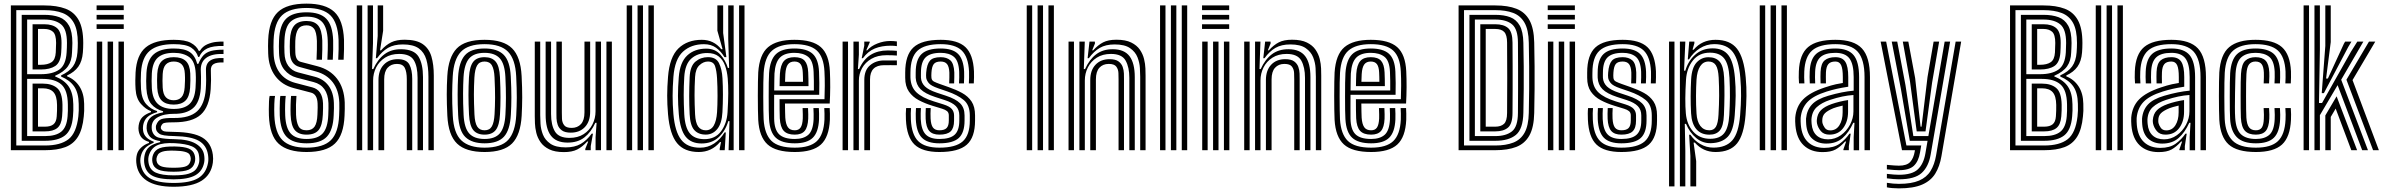

<svg xmlns="http://www.w3.org/2000/svg" viewBox="-20 -830 13166 1061"><path d="M40 0V-800H225Q294.2 -800 342.1 -781.9Q390 -763.8 415 -718.6Q440 -673.5 440 -592.5Q440 -565.5 438 -540.2Q434 -491.2 412.6 -461.4Q391.2 -431.5 351 -413.2V-408Q393.8 -391.2 418.9 -352.6Q444 -314 445 -257Q445.5 -229 445.2 -217.5Q445 -206 443 -187Q436.2 -115.5 411.1 -74.8Q386 -34 341 -17Q296 0 229 0ZM70 -26H229Q314.2 -26 358.4 -60.5Q402.5 -95 413 -187Q415 -205.5 415.2 -219.2Q415.5 -233 415 -255.8Q414 -317 389.9 -352Q365.8 -387 317.8 -406.8V-413.5Q362.2 -433.8 383.2 -463.1Q404.2 -492.5 408 -540.8Q410 -567 410 -592.5Q410 -663.5 388.5 -702.9Q367 -742.2 325.8 -758.1Q284.5 -774 225 -774H70ZM100 -52V-748H225Q273 -748 307.8 -735.1Q342.5 -722.2 361.2 -688.6Q380 -655 380 -592.5Q380 -580.2 379.2 -568.4Q378.5 -556.5 378 -540.2Q376.8 -494.2 355.5 -463.8Q334.2 -433.2 284.5 -411.2V-407.8Q336.8 -386.8 360.4 -350.8Q384 -314.8 385 -254.5Q385.5 -232.8 385.2 -219.6Q385 -206.5 383.2 -186.5Q377 -111.2 339.2 -81.6Q301.5 -52 229 -52ZM130 -420H206.2Q270.5 -420 307.1 -445.1Q343.8 -470.2 348.2 -540.2Q350 -568 350 -592.5Q350 -668.5 317.6 -695.2Q285.2 -722 225 -722H130ZM160 -446V-696H225Q270.8 -696 295.4 -674.5Q320 -653 320 -592.5Q320 -566.8 318.2 -540.2Q314.5 -484.5 285.1 -465.2Q255.8 -446 206.2 -446ZM190 -472H206.2Q243.5 -472 264.6 -486.1Q285.8 -500.2 288.2 -540.2Q290 -569 290 -592.5Q290 -639.2 272.5 -654.6Q255 -670 225 -670H190ZM130 -78H229Q288.8 -78 318.8 -102.6Q348.8 -127.2 353.5 -187.5Q354.8 -203 355.1 -217.8Q355.5 -232.5 355 -253.2Q353.8 -332.2 319.1 -363.1Q284.5 -394 216.2 -394H130ZM160 -104V-368H216.2Q266 -368 295 -344Q324 -320 325.2 -251Q326 -219 323.2 -187Q319.5 -141.2 296.6 -122.6Q273.8 -104 229 -104ZM190 -130H229Q259.5 -130 275.5 -143.1Q291.5 -156.2 293.5 -187.2Q294.8 -204.8 295.1 -218.6Q295.5 -232.5 295.2 -250.5Q294.5 -299.8 275.4 -320.9Q256.2 -342 216.2 -342H190Z M513.8 -774V-800H663.8V-774ZM513.8 -722V-748H663.8V-722ZM513.8 -670V-696H663.8V-670ZM634.8 0V-600H664.8V0ZM514.8 0V-600H544.8V0ZM574.8 0V-600H604.8V0Z M939.5 202Q842 202 790.5 167.9Q739 133.8 733.2 69Q731.2 46 736.2 25Q741.2 3.5 759.5 -14Q777.8 -31.5 803.2 -40V-46Q778.2 -53.2 764.5 -67.4Q750.8 -81.5 746.2 -107Q743.8 -121 746.2 -136.8Q750.5 -165.8 766.9 -182.5Q783.2 -199.2 814.2 -210V-216Q786.2 -225.5 759.4 -255.2Q732.5 -285 729.2 -337Q727.5 -364.8 727.8 -386.1Q728 -407.5 729.2 -430Q735 -526.5 785.4 -568.2Q835.8 -610 940.2 -610Q1003.5 -610 1034.5 -593.2Q1065.5 -576.5 1078.5 -549H1084.5Q1099.5 -574 1124.9 -585Q1150.2 -596 1175.5 -598.5Q1200.8 -601 1215.2 -600V-576Q1156.5 -577.2 1125.4 -562.4Q1094.2 -547.5 1081 -515.5H1075Q1065 -548.2 1036 -567.1Q1007 -586 940.2 -586Q851.5 -586 807.9 -549.5Q764.2 -513 759.2 -429Q756.5 -383 759.2 -338Q762.8 -282.2 788.5 -254.1Q814.2 -226 848.2 -216.2V-210.2Q811.8 -199.5 793.8 -182.4Q775.8 -165.2 771 -137.5Q768.5 -122.2 771 -106.2Q777.8 -65.8 829.2 -47.2V-41.2Q797.5 -28 782.2 -12Q767 4 760.5 24.8Q753.5 47 756 68.5Q763 127 806.5 154Q850 181 939.5 181Q1031.8 181 1075.6 154.1Q1119.5 127.2 1129.8 69Q1133.2 50 1129.5 25.2Q1121.5 -27 1079.1 -51.6Q1036.8 -76.2 945.2 -78Q907.5 -78.8 888.2 -81.9Q869 -85 860.4 -91Q851.8 -97 846 -106Q842.5 -111.8 841.6 -122Q840.8 -132.2 842.8 -138Q852.2 -164 871.2 -171.4Q890.2 -178.8 940.2 -178Q1027.5 -176.8 1069.4 -215.2Q1111.2 -253.8 1117.2 -338Q1119 -361.8 1119.2 -387.6Q1119.5 -413.5 1118.2 -439.8Q1114.5 -514.8 1215.2 -509V-485Q1177.5 -486.2 1160.8 -476.1Q1144 -466 1145.2 -440Q1146.5 -413.5 1146.2 -387.2Q1146 -361 1144.2 -337Q1137.2 -240 1090.1 -197Q1043 -154 940.2 -154Q911.8 -154 898 -152.4Q884.2 -150.8 878.9 -146Q873.5 -141.2 869.5 -131.5Q868.8 -129.8 868.6 -124.8Q868.5 -119.8 871 -116.2Q876 -109.8 881.2 -106.6Q886.5 -103.5 900.5 -102.5Q914.5 -101.5 945.5 -101Q1048 -99.5 1097.6 -70.2Q1147.2 -41 1156.2 25Q1159.2 47.2 1156.2 69Q1147 134.8 1094.6 168.4Q1042.2 202 939.5 202ZM939.5 161Q856.8 161 819.9 140Q783 119 777 70Q774.5 47.5 779.8 24.8Q786.2 -3.2 806.2 -19.2Q826.2 -35.2 865.2 -44.5V-50.5Q834.2 -54.8 816.8 -67.2Q799.2 -79.8 792 -106.8Q788.8 -119.8 791 -137.5Q795 -167.2 816.2 -184.1Q837.5 -201 881.2 -209.2V-215.2Q839.5 -226.8 816 -255Q792.5 -283.2 789 -341Q787.8 -362.5 787.8 -382Q787.8 -401.5 789.2 -426.5Q793.5 -499 830 -530.5Q866.5 -562 940.2 -562Q999.2 -562 1028.5 -542.4Q1057.8 -522.8 1070 -477.2H1076Q1088.5 -507.2 1104.5 -524.4Q1120.5 -541.5 1146.6 -548.5Q1172.8 -555.5 1215.2 -555.5V-531.5Q1150.8 -534.2 1118.4 -509.4Q1086 -484.5 1089.8 -435.2Q1090.8 -423.5 1090.8 -404.9Q1090.8 -386.2 1090.5 -368.5Q1090.2 -350.8 1089.5 -341.5Q1084 -264 1046.4 -232Q1008.8 -200 940.2 -201Q917 -201.5 891.2 -196.4Q865.5 -191.2 845.8 -178.6Q826 -166 820 -143.5Q818 -135.8 818.2 -125Q818.5 -114.2 820.2 -107.8Q829.5 -76.2 858.9 -69Q888.2 -61.8 945.8 -60.8Q1021.2 -59.8 1061.2 -36.4Q1101.2 -13 1107.8 25.2Q1112 49.5 1108 69.2Q1098.2 117 1058.5 139Q1018.8 161 939.5 161ZM940.2 -228Q997.8 -228 1026.9 -254.9Q1056 -281.8 1060.5 -343.5Q1061.8 -361 1062.2 -382.1Q1062.8 -403.2 1061.5 -425.2Q1058.2 -490.5 1026.1 -514.2Q994 -538 940.2 -538Q881.8 -538 852.2 -511.6Q822.8 -485.2 819 -424.5Q817.8 -404.2 817.9 -382.6Q818 -361 819 -342.5Q822.5 -283.8 852.1 -255.9Q881.8 -228 940.2 -228ZM940.2 -252Q897.2 -252 874.6 -273.4Q852 -294.8 849 -344.2Q847.8 -366.2 847.9 -384.9Q848 -403.5 849 -422.2Q852 -471.5 874.5 -492.8Q897 -514 940.2 -514Q984 -514 1006.5 -493.1Q1029 -472.2 1031.5 -424Q1033.2 -386 1030.5 -344.8Q1027 -295.2 1004.5 -273.6Q982 -252 940.2 -252ZM940.2 -276Q966.5 -276 982.1 -292.1Q997.8 -308.2 1000.5 -347.5Q1001.8 -366.8 1002.2 -383.4Q1002.8 -400 1001.5 -422.5Q999.8 -458.8 984.1 -474.4Q968.5 -490 940.2 -490Q912.2 -490 896.8 -474Q881.2 -458 879 -421Q878 -401.5 877.9 -384.1Q877.8 -366.8 879 -346Q881.2 -308.5 896.8 -292.2Q912.2 -276 940.2 -276ZM939.5 139Q995 139 1023.6 129.6Q1052.2 120.2 1063.9 104.2Q1075.5 88.2 1080 69Q1083.8 52.2 1078.8 24.5Q1072.8 -7.5 1040 -21.5Q1007.2 -35.5 945.5 -38.8Q882.2 -42.2 849.6 -27.4Q817 -12.5 803.8 25.2Q796.8 45.5 800.8 69.5Q807.2 108.5 840.6 123.8Q874 139 939.5 139ZM939.5 119Q878.2 119 853.1 106.6Q828 94.2 822.8 69Q818 46 826 25Q836 -1 862.4 -11.2Q888.8 -21.5 946.5 -20.5Q998 -19.5 1022.9 -9.1Q1047.8 1.2 1055 24.8Q1062 46.5 1056 68.5Q1048.5 95.8 1022.9 107.4Q997.2 119 939.5 119ZM939.5 97Q980.5 97 1001.1 91.2Q1021.8 85.5 1029.2 69Q1039.8 47 1028.2 25Q1017.2 4 945.5 2.5Q898.8 1.2 878.9 7.6Q859 14 852.8 24.2Q838.8 47.5 848.2 69Q855 84 875 90.5Q895 97 939.5 97Z M1674 -86Q1630.2 -86 1609.2 -111Q1588.2 -136 1586 -195.5Q1585 -221.8 1585.8 -251.5Q1586.5 -281.2 1588.5 -300H1618.2Q1616.2 -276.8 1615.6 -251.1Q1615 -225.5 1616 -196.2Q1617.8 -155 1629.6 -132.5Q1641.5 -110 1674 -110Q1704.2 -110 1718.4 -130.4Q1732.5 -150.8 1734.2 -197.5Q1735.2 -221 1735.4 -235Q1735.5 -249 1735 -258.2Q1733 -309.2 1698.8 -318.2L1604 -343Q1537.8 -360.2 1501 -410Q1464.2 -459.8 1462 -535Q1461.2 -559.2 1461.2 -575.5Q1461.2 -591.8 1462 -610Q1466.5 -717 1515.8 -763.5Q1565 -810 1674 -810Q1778 -810 1827.2 -764.6Q1876.5 -719.2 1881 -610Q1881.8 -591 1881.1 -557Q1880.5 -523 1879 -500H1849Q1850.8 -526.8 1851.2 -558.4Q1851.8 -590 1851 -609Q1847.2 -704.2 1805.9 -745.1Q1764.5 -786 1674 -786Q1581.2 -786 1538.6 -745.4Q1496 -704.8 1492 -609.2Q1491 -586 1491.2 -570.5Q1491.5 -555 1492 -536Q1494 -471.2 1524.9 -429Q1555.8 -386.8 1611.5 -372L1706 -347.2Q1762 -332.5 1765 -259.2Q1765.5 -244.5 1765.2 -231.8Q1765 -219 1764 -196Q1761.5 -137.2 1740.9 -111.6Q1720.2 -86 1674 -86ZM1674 -38Q1599.5 -38 1564.5 -73.4Q1529.5 -108.8 1526 -193.2Q1525.5 -209.8 1525.6 -231.2Q1525.8 -252.8 1526.6 -271.9Q1527.5 -291 1529.2 -300H1559Q1556.8 -284 1555.8 -254.5Q1554.8 -225 1556 -193Q1558.8 -123 1586.4 -92.5Q1614 -62 1674 -62Q1735 -62 1763.1 -92.6Q1791.2 -123.2 1794 -193Q1795 -216 1795.2 -231.1Q1795.5 -246.2 1795 -260.2Q1791.2 -356.2 1713 -376.5L1619 -401Q1578.2 -411.8 1551.1 -444.9Q1524 -478 1522 -537Q1521.2 -560.2 1521.2 -574.4Q1521.2 -588.5 1522 -608.2Q1525.5 -691.8 1561.4 -726.9Q1597.2 -762 1674 -762Q1749.5 -762 1783.6 -726Q1817.8 -690 1821 -607.8Q1821.8 -588.8 1821.1 -556.6Q1820.5 -524.5 1819 -500H1789.2Q1790.5 -522.2 1791.2 -553.9Q1792 -585.5 1791 -608Q1788.2 -677.5 1760.9 -707.8Q1733.5 -738 1674 -738Q1616.2 -738 1585.6 -710Q1555 -682 1552 -608Q1551 -585.2 1551.2 -571.5Q1551.5 -557.8 1552 -537.8Q1553.2 -493.8 1573 -466.4Q1592.8 -439 1626.5 -430.2L1720 -405.8Q1768.2 -393.2 1795.5 -356.4Q1822.8 -319.5 1825 -261.5Q1825.5 -246 1825.4 -232Q1825.2 -218 1824 -193.5Q1820.8 -112 1786.6 -75Q1752.5 -38 1674 -38ZM1674 10Q1570.5 10 1520.4 -35.2Q1470.2 -80.5 1466 -191Q1465.5 -203.8 1465.5 -226Q1465.5 -248.2 1466.5 -269.5Q1467.5 -290.8 1470 -300H1499.8Q1497 -287 1495.9 -255.2Q1494.8 -223.5 1496 -192Q1499.8 -96 1541.5 -55Q1583.2 -14 1674 -14Q1766.8 -14 1808.5 -55.4Q1850.2 -96.8 1854 -192.2Q1854.8 -211 1855.2 -227.8Q1855.8 -244.5 1855 -262.8Q1852.2 -331.8 1818.9 -375.2Q1785.5 -418.8 1727 -434.8L1634.2 -460.2Q1584 -474.2 1582 -538.8Q1581.2 -559.5 1581.2 -573.4Q1581.2 -587.2 1582 -607Q1584.2 -663 1605.6 -688.5Q1627 -714 1674 -714Q1717.5 -714 1738 -689.2Q1758.5 -664.5 1761 -606.2Q1761.8 -587.2 1761.1 -556.5Q1760.5 -525.8 1759.2 -500H1729.2Q1730.5 -524.8 1731.1 -556.9Q1731.8 -589 1731.2 -603.8Q1729.2 -654.5 1714.6 -672.2Q1700 -690 1674 -690Q1642 -690 1627.9 -669.4Q1613.8 -648.8 1611.8 -603.8Q1611 -586.2 1611.4 -569.6Q1611.8 -553 1612 -539.8Q1613.5 -495.5 1641.8 -488.2L1734 -464Q1803.5 -445.8 1842.6 -394.9Q1881.8 -344 1885 -264Q1885.8 -246.8 1885.2 -227.5Q1884.8 -208.2 1884 -191Q1879.5 -83.5 1830.9 -36.8Q1782.2 10 1674 10Z M2347.5 0V-405.8Q2347.5 -461 2335.9 -501.1Q2324.2 -541.2 2293.8 -562.9Q2263.2 -584.5 2206.5 -584.5Q2157 -584.5 2124.1 -565.4Q2091.2 -546.2 2063.8 -508.5H2057L2067.2 -631V-800H2097.2V-660L2080.2 -552H2085.8Q2112.5 -581.8 2141.8 -596.1Q2171 -610.5 2216.2 -610.5Q2281 -610.5 2315.9 -586.4Q2350.8 -562.2 2364 -517.8Q2377.2 -473.2 2377.2 -411.8V0ZM1951.5 0V-800H1981.5V0ZM2011.5 0V-800H2041.2V-591.5L2036 -448.5H2042.8Q2067.2 -502.2 2104.8 -530.4Q2142.2 -558.5 2197.2 -558Q2268.5 -557.2 2293 -516.8Q2317.5 -476.2 2317.5 -403.8V0H2287.5V-399.8Q2287.5 -463.5 2266.5 -497.8Q2245.5 -532 2186 -532Q2140 -532 2107.8 -511.4Q2075.5 -490.8 2058.6 -457.4Q2041.8 -424 2041.8 -385.2V0ZM2071.5 0V-388Q2071.5 -441.5 2100.5 -472.2Q2129.5 -503 2178.2 -503Q2226.2 -503 2242.1 -473.6Q2258 -444.2 2258 -393.8V0H2228V-392Q2228 -433 2216.8 -454.9Q2205.5 -476.8 2173.8 -476.8Q2141.2 -476.8 2122.1 -455.6Q2103 -434.5 2103 -391.2V0Z M2657.8 10Q2554 10 2505.8 -36.5Q2457.5 -83 2452 -190.8Q2448.8 -257 2448.8 -307.5Q2448.8 -358 2451.8 -410Q2457.8 -514 2503.9 -562Q2550 -610 2657.8 -610Q2762.2 -610 2809.6 -563.1Q2857 -516.2 2862.5 -410Q2866 -342 2865.8 -291.4Q2865.5 -240.8 2862.8 -191Q2856.8 -84.5 2809.8 -37.2Q2762.8 10 2657.8 10ZM2657.8 -14Q2749.5 -14 2788.5 -57.1Q2827.5 -100.2 2832.8 -192.8Q2835.5 -242 2835.8 -290.4Q2836 -338.8 2832.5 -408.8Q2827.8 -502.5 2787.4 -544.2Q2747 -586 2657.8 -586Q2566.8 -586 2526.9 -543.8Q2487 -501.5 2481.8 -408.2Q2479.2 -362.5 2478.8 -312.9Q2478.2 -263.2 2482 -191.2Q2487 -93.5 2529.8 -53.8Q2572.5 -14 2657.8 -14ZM2657.8 -38Q2587.8 -38 2551.9 -72.5Q2516 -107 2511.8 -194.2Q2508.8 -254.2 2508.9 -307.6Q2509 -361 2511.5 -405.2Q2516.2 -487 2549 -524.5Q2581.8 -562 2657.8 -562Q2729 -562 2763.6 -527Q2798.2 -492 2802.5 -408.2Q2806 -341.2 2805.9 -291.4Q2805.8 -241.5 2803 -195.8Q2798.2 -111 2764.8 -74.5Q2731.2 -38 2657.8 -38ZM2657.8 -62Q2715.5 -62 2742.2 -93.2Q2769 -124.5 2773 -196.8Q2775.5 -238 2775.8 -289.4Q2776 -340.8 2772.8 -405Q2769.2 -477.2 2741.9 -507.6Q2714.5 -538 2657.8 -538Q2599.5 -538 2572.6 -507Q2545.8 -476 2541.5 -404.2Q2539.2 -364.5 2538.9 -312.9Q2538.5 -261.2 2541.8 -195.5Q2545.5 -122.5 2573.2 -92.2Q2601 -62 2657.8 -62ZM2657.8 -86Q2615.5 -86 2595.1 -111.5Q2574.8 -137 2571.8 -197Q2568.8 -256 2568.8 -304.4Q2568.8 -352.8 2571.5 -403Q2575 -462.5 2594.9 -488.2Q2614.8 -514 2657.8 -514Q2698.5 -514 2719.1 -489.4Q2739.8 -464.8 2742.8 -404Q2745.8 -343.8 2745.8 -293.6Q2745.8 -243.5 2743 -198Q2739.8 -138 2719.9 -112Q2700 -86 2657.8 -86ZM2657.8 -110Q2686 -110 2698.2 -131.9Q2710.5 -153.8 2713 -199.5Q2715.5 -242 2715.8 -289.8Q2716 -337.5 2712.8 -402.5Q2710.8 -446.5 2698.5 -468.2Q2686.2 -490 2657.8 -490Q2629 -490 2616.6 -468.5Q2604.2 -447 2601.5 -401.5Q2598.8 -353.5 2598.8 -307.5Q2598.8 -261.5 2601.8 -198Q2604 -151.2 2617.1 -130.6Q2630.2 -110 2657.8 -110Z M3096.2 10.5Q3046 10.5 3014.9 -4.9Q2983.8 -20.2 2967 -44.5Q2950.2 -68.8 2943.6 -96.1Q2937 -123.5 2936.1 -148.1Q2935.2 -172.8 2935.2 -188.2V-600H2965.2V-194.2Q2965.2 -175.8 2966.9 -146Q2968.5 -116.2 2980.2 -86.2Q2992 -56.2 3021.4 -35.9Q3050.8 -15.5 3106.2 -15.5Q3155.5 -15.5 3188.8 -34.5Q3222 -53.5 3249.8 -91.5H3256.8L3244.5 -22.5V0H3214.5L3214.2 -7L3230.5 -48H3225Q3197.8 -18 3169.5 -3.8Q3141.2 10.5 3096.2 10.5ZM3331.2 0V-600H3361.2V0ZM3134.2 -97Q3101.8 -97 3085 -109.4Q3068.2 -121.8 3062 -139.9Q3055.8 -158 3055.2 -176.2Q3054.8 -194.5 3054.8 -206.2V-600H3084.8V-208Q3084.8 -193.5 3085.5 -173.5Q3086.2 -153.5 3097.4 -138.4Q3108.5 -123.2 3139 -123.2Q3171.2 -123.2 3190.5 -144.4Q3209.8 -165.5 3209.8 -208.8V-600H3241.2V-212Q3241.2 -158.5 3212.1 -127.8Q3183 -97 3134.2 -97ZM3115.2 -42Q3052.8 -42.5 3024 -80.8Q2995.2 -119 2995.2 -196.2V-600H3025.2V-200.2Q3025.2 -138.8 3046.6 -103.4Q3068 -68 3126.8 -68Q3173 -68 3205.1 -88.6Q3237.2 -109.2 3254.1 -142.8Q3271 -176.2 3271 -214.8V-600H3301.2V0H3271.2V-72L3276.8 -151.5H3269.8Q3246.2 -99.2 3209.1 -70.4Q3172 -41.5 3115.2 -42Z M3563.2 0V-800H3593.2V0ZM3443.2 0V-800H3473.2V0ZM3503.2 0V-800H3533.2V0Z M4094.2 0H4064.2V-800H4094.2ZM4034.2 0H4006.2L4011.2 -160.5L4004.5 -160.8Q3989 -107.2 3951.8 -72.2Q3914.5 -37.2 3856.8 -37.2Q3799 -37.2 3768.9 -74.8Q3738.8 -112.2 3731.2 -198.8Q3726.5 -253.5 3726.5 -300.5Q3726.5 -347.5 3731 -404.5Q3737.5 -486.5 3778 -523.9Q3818.5 -561.2 3882.8 -561.2Q3931.2 -561.2 3960.5 -528.8Q3989.8 -496.2 4002.2 -454.5H4009.2L4004.2 -615V-800H4034.2ZM3841.5 10Q3761.8 10 3721.5 -38.9Q3681.2 -87.8 3671.5 -199Q3666.8 -254.2 3666.9 -301.5Q3667 -348.8 3671.5 -405.2Q3680.2 -515.2 3729.1 -562.6Q3778 -610 3858.2 -610Q3924 -610 3965.8 -558H3973L3944.2 -660.5V-800H3976.2V-647.5L3994 -514.2L3983.2 -514.5Q3964.2 -546.5 3937 -566.1Q3909.8 -585.8 3870.2 -585.8Q3799.5 -585.8 3754.1 -544.5Q3708.8 -503.2 3701.2 -404.8Q3697 -348.8 3696.9 -300.6Q3696.8 -252.5 3701.2 -200.2Q3709.5 -103 3743.8 -58.4Q3778 -13.8 3848.2 -13.8Q3891.5 -13.8 3926.4 -37.1Q3961.2 -60.5 3984 -98.2H3990.8L3984.8 0H3957.2V-9.2L3964.5 -44.8H3958.5Q3912.2 10 3841.5 10ZM3872.5 -61Q3932.2 -61 3964.4 -104.2Q3996.5 -147.5 4000.5 -210Q4004.2 -269.2 4004.4 -315.4Q4004.5 -361.5 4001.5 -396.2Q3998.2 -435.8 3986.6 -467.6Q3975 -499.5 3951.4 -518.2Q3927.8 -537 3888 -537Q3835.2 -537 3800.4 -506.5Q3765.5 -476 3761.2 -404Q3758.2 -352.8 3758.2 -304.6Q3758.2 -256.5 3761.2 -199.5Q3765.2 -125.2 3792 -93.1Q3818.8 -61 3872.5 -61ZM3880.2 -86.2Q3838.8 -86.2 3816.4 -111.6Q3794 -137 3791 -199Q3788.5 -250 3788.5 -298.1Q3788.5 -346.2 3791 -403.8Q3793.8 -464.8 3823.1 -489.5Q3852.5 -514.2 3892.2 -514.2Q3937 -514.2 3953.4 -480.8Q3969.8 -447.2 3972.5 -397Q3977.5 -309.5 3972.2 -210Q3969 -148 3943.8 -117.1Q3918.5 -86.2 3880.2 -86.2ZM3880.2 -110Q3909 -110 3924.1 -135.9Q3939.2 -161.8 3942.5 -210Q3945 -248.2 3945.1 -299.6Q3945.2 -351 3942.5 -397Q3940 -439 3931.4 -464.5Q3922.8 -490 3892.2 -490Q3867.2 -490 3845.4 -469.9Q3823.5 -449.8 3821 -405Q3818 -351.5 3818.1 -303.4Q3818.2 -255.2 3821 -198.5Q3823.5 -151.2 3838.2 -130.6Q3853 -110 3880.2 -110Z M4372 10Q4267.5 10 4221.5 -31.9Q4175.5 -73.8 4170 -167.5Q4169 -187 4168.4 -223.2Q4167.8 -259.5 4167.8 -300.6Q4167.8 -341.8 4168.4 -377Q4169 -412.2 4170 -429.8Q4176.5 -528.8 4224.5 -569.4Q4272.5 -610 4370 -610Q4470.5 -610 4516 -569.6Q4561.5 -529.2 4566 -436Q4568 -394.5 4567.8 -347.5Q4567.5 -300.5 4565 -258H4317.8Q4318 -235.2 4318.5 -211.1Q4319 -187 4319.5 -179.8Q4322 -143.8 4333.9 -126.9Q4345.8 -110 4372 -110Q4393.8 -110 4404.1 -125.1Q4414.5 -140.2 4416.2 -175Q4417 -191.5 4415.2 -233H4445.2Q4447.2 -192.8 4446.2 -173.8Q4444 -126.8 4426.6 -106.4Q4409.2 -86 4372 -86Q4330.2 -86 4311 -107Q4291.8 -128 4289.2 -176.2Q4288.5 -193 4288.1 -221.4Q4287.8 -249.8 4287.8 -282H4536.2Q4537.5 -315.2 4537.8 -356Q4538 -396.8 4536 -434.5Q4532 -515.8 4493.6 -550.9Q4455.2 -586 4370 -586Q4286.8 -586 4246.2 -550.2Q4205.8 -514.5 4200 -428Q4198.8 -409.2 4198.2 -373Q4197.8 -336.8 4197.8 -295.8Q4197.8 -254.8 4198.4 -220.4Q4199 -186 4199.8 -170.8Q4204.8 -88.8 4243.2 -51.4Q4281.8 -14 4372 -14Q4456 -14 4494 -50.1Q4532 -86.2 4536 -169Q4536.8 -185.2 4536.2 -202.1Q4535.8 -219 4535 -233H4565Q4565.8 -219.8 4566.2 -202Q4566.8 -184.2 4566 -168Q4561.5 -72.5 4516.4 -31.2Q4471.2 10 4372 10ZM4372 -38Q4300.5 -38 4267.2 -68.8Q4234 -99.5 4229.8 -171.8Q4228.8 -187.2 4228.2 -221.2Q4227.8 -255.2 4227.8 -295.6Q4227.8 -336 4228.2 -371.8Q4228.8 -407.5 4230 -426.2Q4235 -498.5 4267.2 -530.2Q4299.5 -562 4370 -562Q4438.2 -562 4470.5 -532.8Q4502.8 -503.5 4506 -433.8Q4507.2 -404.2 4507.6 -371.4Q4508 -338.5 4507 -306H4258Q4257.8 -264.5 4257.8 -233.4Q4257.8 -202.2 4258 -174Q4259 -114 4285.4 -88Q4311.8 -62 4372 -62Q4420.5 -62 4446.8 -85.2Q4473 -108.5 4476 -170.5Q4476.5 -184.5 4476.2 -200Q4476 -215.5 4475 -233H4505Q4505.8 -217.8 4506.2 -202Q4506.8 -186.2 4506 -169.8Q4502.8 -99.5 4471.5 -68.8Q4440.2 -38 4372 -38ZM4258.2 -330H4477.5Q4478.2 -384.5 4476 -433.2Q4473.2 -494.5 4445.6 -516.2Q4418 -538 4370 -538Q4315.8 -538 4289.9 -511.8Q4264 -485.5 4259.8 -424Q4259.5 -417.8 4259 -391.2Q4258.5 -364.8 4258.2 -330ZM4288 -354Q4288.2 -374 4288.8 -393.9Q4289.2 -413.8 4289.8 -422.2Q4293.2 -471.5 4312 -492.8Q4330.8 -514 4370 -514Q4409.5 -514 4426.9 -494Q4444.2 -474 4446.2 -430Q4447 -415 4447.4 -393.5Q4447.8 -372 4447.8 -354ZM4318.2 -378H4417.5Q4417.5 -390.2 4417.1 -404.8Q4416.8 -419.2 4416.2 -429Q4414.8 -461 4404 -475.5Q4393.2 -490 4370 -490Q4345.8 -490 4334 -474Q4322.2 -458 4319.8 -420.8Q4319 -407 4318.2 -378Z M4741.8 -508.5 4756 -577.5V-600H4785.8L4786.2 -596L4767 -552H4772.5Q4793.2 -575.8 4828.4 -589.6Q4863.5 -603.5 4899.5 -603.5Q4917 -603.5 4936.2 -601V-575Q4922.8 -577.5 4901.8 -577.5Q4851.8 -577.5 4814 -561.9Q4776.2 -546.2 4748.5 -508.5ZM4696.2 0V-600H4726L4726.2 -528L4720.8 -448.5H4727.5Q4752.2 -503 4791.6 -527.1Q4831 -551.2 4885.2 -551.2Q4899.8 -551.2 4915 -550.5Q4930.2 -549.8 4936.2 -549V-523Q4928.8 -523.8 4911.9 -524.4Q4895 -525 4879.5 -525Q4829.8 -525 4795.5 -505.1Q4761.2 -485.2 4743.8 -453.4Q4726.2 -421.5 4726.2 -385.2V0ZM4636.2 0V-600H4666.2V0ZM4756.2 0V-388Q4756.2 -442.5 4787.9 -469.2Q4819.5 -496 4865.5 -496H4936.2V-469.8Q4920.2 -470 4901 -469.9Q4881.8 -469.8 4865.5 -469.8Q4787.8 -469.8 4787.8 -391.2V0Z M5171.2 -86Q5133 -86 5115.2 -106.4Q5097.5 -126.8 5095.2 -173.5Q5094.8 -185 5094.9 -201.5Q5095 -218 5096 -233H5123.2Q5121.2 -202 5122.5 -175.5Q5124.2 -140.2 5135.6 -125.1Q5147 -110 5171.2 -110Q5199.2 -110 5211.2 -122.6Q5223.2 -135.2 5223.2 -164V-192Q5223.2 -207.8 5213.4 -215.9Q5203.5 -224 5186.8 -229L5131.2 -246Q5090.8 -258.5 5056.9 -276.5Q5023 -294.5 5002.6 -324Q4982.2 -353.5 4982.2 -400V-429Q4982.2 -526 5027.8 -568Q5073.2 -610 5178.2 -610Q5272.5 -610 5315.1 -569.6Q5357.8 -529.2 5362.2 -436Q5363 -420 5362.5 -402.4Q5362 -384.8 5361.2 -369H5334Q5334.5 -382.8 5335.1 -401Q5335.8 -419.2 5335 -434.5Q5331 -515.8 5294.6 -550.9Q5258.2 -586 5178.2 -586Q5088.8 -586 5050 -549.6Q5011.2 -513.2 5011.2 -429Q5011.2 -422.8 5011.1 -414.5Q5011 -406.2 5011.2 -400Q5013.2 -348.8 5044.8 -319.2Q5076.2 -289.8 5139.5 -270L5193.8 -253Q5227 -242.5 5239.6 -227.8Q5252.2 -213 5252.2 -192V-164Q5252.2 -122.2 5233.4 -104.1Q5214.5 -86 5171.2 -86ZM5171.2 -38Q5104.8 -38 5074.5 -68.9Q5044.2 -99.8 5040.8 -170.8Q5040.2 -183.5 5040.4 -202Q5040.5 -220.5 5041.8 -233H5069Q5068 -220.8 5067.8 -203.2Q5067.5 -185.8 5068 -172.2Q5070.8 -113.2 5094.9 -87.6Q5119 -62 5171.2 -62Q5230.2 -62 5255.8 -85.8Q5281.2 -109.5 5281.2 -164V-192Q5281.2 -224 5262.1 -243.6Q5243 -263.2 5200.5 -277L5148 -294Q5091.5 -312.5 5067 -337.1Q5042.5 -361.8 5040.2 -400Q5040 -406.8 5040.1 -415Q5040.2 -423.2 5040.2 -429Q5040.2 -500.2 5072.4 -531.1Q5104.5 -562 5178.2 -562Q5244 -562 5274.2 -532.2Q5304.5 -502.5 5307.8 -433.8Q5308.2 -420.5 5308 -404.9Q5307.8 -389.2 5306.8 -369H5279.5Q5280.2 -387.8 5280.8 -402.4Q5281.2 -417 5280.5 -433.2Q5277.8 -493.5 5251.6 -515.8Q5225.5 -538 5178.2 -538Q5120 -538 5094.6 -512.6Q5069.2 -487.2 5069.2 -429Q5069.2 -422.8 5069.1 -414.4Q5069 -406 5069.2 -400Q5071.2 -372 5091.2 -352.5Q5111.2 -333 5156.2 -318L5207.5 -301Q5260.8 -283.5 5285.5 -259.2Q5310.2 -235 5310.2 -192V-164Q5310.2 -96.5 5278 -67.2Q5245.8 -38 5171.2 -38ZM5171.2 10Q5076.8 10 5033.8 -31.2Q4990.8 -72.5 4986.2 -168Q4985.5 -183.8 4985.6 -202.2Q4985.8 -220.8 4987.2 -233H5014.5Q5013.2 -221.5 5013 -204Q5012.8 -186.5 5013.5 -169.5Q5017.5 -86.2 5054.1 -50.1Q5090.8 -14 5171.2 -14Q5261.2 -14 5300.2 -48.8Q5339.2 -83.5 5339.2 -164V-192Q5339.2 -249.5 5305.5 -277.4Q5271.8 -305.2 5214.2 -325L5164.5 -342Q5124 -356 5112 -371.4Q5100 -386.8 5098.2 -400Q5097.2 -405.8 5097.5 -413.9Q5097.8 -422 5098.2 -429Q5101.8 -474.5 5118.5 -494.2Q5135.2 -514 5178.2 -514Q5211.8 -514 5231.5 -496.8Q5251.2 -479.5 5253.5 -430.2Q5254 -420 5253.5 -403.4Q5253 -386.8 5252.5 -369H5225.2Q5225.8 -385.8 5226.2 -401.9Q5226.8 -418 5226.2 -429Q5224.8 -461.5 5213.5 -475.8Q5202.2 -490 5178.2 -490Q5150.8 -490 5140 -475.9Q5129.2 -461.8 5127.2 -429Q5126 -412 5127.2 -400Q5128.5 -385.5 5141.5 -379Q5154.5 -372.5 5173 -366L5221.2 -349Q5263 -334.5 5296.2 -316.4Q5329.5 -298.2 5348.9 -269.1Q5368.2 -240 5368.2 -192V-164Q5368.2 -70.8 5322.5 -30.4Q5276.8 10 5171.2 10Z M5773.8 0V-800H5803.8V0ZM5653.8 0V-800H5683.8V0ZM5713.8 0V-800H5743.8V0Z M6280.8 0V-405.8Q6280.8 -424.2 6279.1 -453.9Q6277.5 -483.5 6265.8 -513.5Q6254 -543.5 6224.6 -564Q6195.2 -584.5 6139.8 -584.5Q6090.2 -584.5 6057.4 -565.4Q6024.5 -546.2 5997 -508.5H5990.2L6000.5 -600H6030.2L6030.8 -590L6015.5 -552H6021Q6047.8 -581.5 6076 -596Q6104.2 -610.5 6149.5 -610.5Q6200 -610.5 6231.1 -595.1Q6262.2 -579.8 6278.9 -555.5Q6295.5 -531.2 6302.1 -503.9Q6308.8 -476.5 6309.6 -451.9Q6310.5 -427.2 6310.5 -411.8V0ZM5884.8 0V-600H5914.8V0ZM5944.8 0V-600H5974.5L5969.2 -448.5H5976Q6000.5 -502.2 6038 -530.4Q6075.5 -558.5 6130.5 -558Q6193.2 -557.5 6222 -519.2Q6250.8 -481 6250.8 -403.8V0H6220.8V-399.8Q6220.8 -458.2 6200.2 -495.1Q6179.8 -532 6119.2 -532Q6073.2 -532 6040.9 -511.4Q6008.5 -490.8 5991.6 -457.4Q5974.8 -424 5974.8 -385.2V0ZM6004.8 0V-388Q6004.8 -441.5 6033.8 -472.2Q6062.8 -503 6111.5 -503Q6144 -503 6160.8 -490.8Q6177.5 -478.5 6183.9 -460.4Q6190.2 -442.2 6190.8 -424Q6191.2 -405.8 6191.2 -393.8V0H6161.2V-392Q6161.2 -406.5 6160.5 -426.5Q6159.8 -446.5 6148.8 -461.6Q6137.8 -476.8 6107 -476.8Q6074.5 -476.8 6055.2 -455.6Q6036 -434.5 6036 -391.2V0Z M6510.5 0V-800H6540.5V0ZM6390.5 0V-800H6420.5V0ZM6450.5 0V-800H6480.5V0Z M6622.5 -774V-800H6772.5V-774ZM6622.5 -722V-748H6772.5V-722ZM6622.5 -670V-696H6772.5V-670ZM6743.5 0V-600H6773.5V0ZM6623.5 0V-600H6653.5V0ZM6683.5 0V-600H6713.5V0Z M7251.5 0V-405.8Q7251.5 -424.2 7249.9 -453.9Q7248.2 -483.5 7236.5 -513.5Q7224.8 -543.5 7195.4 -564Q7166 -584.5 7110.5 -584.5Q7061 -584.5 7028.1 -565.4Q6995.2 -546.2 6967.8 -508.5H6961L6971.2 -600H7001L7001.5 -590L6986.2 -552H6991.8Q7018.5 -581.5 7046.8 -596Q7075 -610.5 7120.2 -610.5Q7170.8 -610.5 7201.9 -595.1Q7233 -579.8 7249.6 -555.5Q7266.2 -531.2 7272.9 -503.9Q7279.5 -476.5 7280.4 -451.9Q7281.2 -427.2 7281.2 -411.8V0ZM6855.5 0V-600H6885.5V0ZM6915.5 0V-600H6945.2L6940 -448.5H6946.8Q6971.2 -502.2 7008.8 -530.4Q7046.2 -558.5 7101.2 -558Q7164 -557.5 7192.8 -519.2Q7221.5 -481 7221.5 -403.8V0H7191.5V-399.8Q7191.5 -458.2 7171 -495.1Q7150.5 -532 7090 -532Q7044 -532 7011.6 -511.4Q6979.2 -490.8 6962.4 -457.4Q6945.5 -424 6945.5 -385.2V0ZM6975.5 0V-388Q6975.5 -441.5 7004.5 -472.2Q7033.5 -503 7082.2 -503Q7114.8 -503 7131.5 -490.8Q7148.2 -478.5 7154.6 -460.4Q7161 -442.2 7161.5 -424Q7162 -405.8 7162 -393.8V0H7132V-392Q7132 -406.5 7131.2 -426.5Q7130.5 -446.5 7119.5 -461.6Q7108.5 -476.8 7077.8 -476.8Q7045.2 -476.8 7026 -455.6Q7006.8 -434.5 7006.8 -391.2V0Z M7557 10Q7452.5 10 7406.5 -31.9Q7360.5 -73.8 7355 -167.5Q7354 -187 7353.4 -223.2Q7352.8 -259.5 7352.8 -300.6Q7352.8 -341.8 7353.4 -377Q7354 -412.2 7355 -429.8Q7361.5 -528.8 7409.5 -569.4Q7457.5 -610 7555 -610Q7655.5 -610 7701 -569.6Q7746.5 -529.2 7751 -436Q7753 -394.5 7752.8 -347.5Q7752.5 -300.5 7750 -258H7502.8Q7503 -235.2 7503.5 -211.1Q7504 -187 7504.5 -179.8Q7507 -143.8 7518.9 -126.9Q7530.8 -110 7557 -110Q7578.8 -110 7589.1 -125.1Q7599.5 -140.2 7601.2 -175Q7602 -191.5 7600.2 -233H7630.2Q7632.2 -192.8 7631.2 -173.8Q7629 -126.8 7611.6 -106.4Q7594.2 -86 7557 -86Q7515.2 -86 7496 -107Q7476.8 -128 7474.2 -176.2Q7473.5 -193 7473.1 -221.4Q7472.8 -249.8 7472.8 -282H7721.2Q7722.5 -315.2 7722.8 -356Q7723 -396.8 7721 -434.5Q7717 -515.8 7678.6 -550.9Q7640.2 -586 7555 -586Q7471.8 -586 7431.2 -550.2Q7390.8 -514.5 7385 -428Q7383.8 -409.2 7383.2 -373Q7382.8 -336.8 7382.8 -295.8Q7382.8 -254.8 7383.4 -220.4Q7384 -186 7384.8 -170.8Q7389.8 -88.8 7428.2 -51.4Q7466.8 -14 7557 -14Q7641 -14 7679 -50.1Q7717 -86.2 7721 -169Q7721.8 -185.2 7721.2 -202.1Q7720.8 -219 7720 -233H7750Q7750.8 -219.8 7751.2 -202Q7751.8 -184.2 7751 -168Q7746.5 -72.5 7701.4 -31.2Q7656.2 10 7557 10ZM7557 -38Q7485.5 -38 7452.2 -68.8Q7419 -99.5 7414.8 -171.8Q7413.8 -187.2 7413.2 -221.2Q7412.8 -255.2 7412.8 -295.6Q7412.8 -336 7413.2 -371.8Q7413.8 -407.5 7415 -426.2Q7420 -498.5 7452.2 -530.2Q7484.5 -562 7555 -562Q7623.2 -562 7655.5 -532.8Q7687.8 -503.5 7691 -433.8Q7692.2 -404.2 7692.6 -371.4Q7693 -338.5 7692 -306H7443Q7442.8 -264.5 7442.8 -233.4Q7442.8 -202.2 7443 -174Q7444 -114 7470.4 -88Q7496.8 -62 7557 -62Q7605.5 -62 7631.8 -85.2Q7658 -108.5 7661 -170.5Q7661.5 -184.5 7661.2 -200Q7661 -215.5 7660 -233H7690Q7690.8 -217.8 7691.2 -202Q7691.8 -186.2 7691 -169.8Q7687.8 -99.5 7656.5 -68.8Q7625.2 -38 7557 -38ZM7443.2 -330H7662.5Q7663.2 -384.5 7661 -433.2Q7658.2 -494.5 7630.6 -516.2Q7603 -538 7555 -538Q7500.8 -538 7474.9 -511.8Q7449 -485.5 7444.8 -424Q7444.5 -417.8 7444 -391.2Q7443.5 -364.8 7443.2 -330ZM7473 -354Q7473.2 -374 7473.8 -393.9Q7474.2 -413.8 7474.8 -422.2Q7478.2 -471.5 7497 -492.8Q7515.8 -514 7555 -514Q7594.5 -514 7611.9 -494Q7629.2 -474 7631.2 -430Q7632 -415 7632.4 -393.5Q7632.8 -372 7632.8 -354ZM7503.2 -378H7602.5Q7602.5 -390.2 7602.1 -404.8Q7601.8 -419.2 7601.2 -429Q7599.8 -461 7589 -475.5Q7578.2 -490 7555 -490Q7530.8 -490 7519 -474Q7507.2 -458 7504.8 -420.8Q7504 -407 7503.2 -378Z M8040.2 0V-800H8243.2Q8312.8 -800 8360 -781.5Q8407.2 -763 8431.9 -718.4Q8456.5 -673.8 8458.2 -595Q8459.8 -525.8 8460.2 -463.2Q8460.8 -400.8 8460.2 -338.1Q8459.8 -275.5 8458.2 -206Q8456.5 -126.2 8431.5 -81.4Q8406.5 -36.5 8359.2 -18.2Q8312 0 8243.2 0ZM8070.2 -26H8243.2Q8301.5 -26 8342.2 -41.8Q8383 -57.5 8404.9 -96.8Q8426.8 -136 8428.2 -206.5Q8429.8 -276.2 8430.2 -338.5Q8430.8 -400.8 8430.2 -463Q8429.8 -525.2 8428.2 -594.5Q8426.8 -665.5 8404.5 -704.5Q8382.2 -743.5 8341.4 -758.8Q8300.5 -774 8243.2 -774H8070.2ZM8100.2 -52V-748H8243.2Q8291.2 -748 8325.4 -735Q8359.5 -722 8378.2 -688.5Q8397 -655 8398.2 -593.8Q8399.8 -524 8400.2 -462Q8400.8 -400 8400.2 -338.2Q8399.8 -276.5 8398.2 -207.2Q8396.5 -117 8356.9 -84.5Q8317.2 -52 8243.2 -52ZM8130.2 -78H8243.2Q8302 -78 8334.9 -103.9Q8367.8 -129.8 8368.2 -206Q8368.8 -275.8 8368.9 -338.1Q8369 -400.5 8368.9 -463Q8368.8 -525.5 8368.2 -595Q8367.8 -668.5 8336.1 -695.2Q8304.5 -722 8243.2 -722H8130.2ZM8160.2 -104V-696H8243.2Q8289.5 -696 8313.8 -674.9Q8338 -653.8 8338.2 -595Q8338.8 -525.8 8338.9 -463.2Q8339 -400.8 8338.9 -338.1Q8338.8 -275.5 8338.2 -206Q8338 -146 8313.4 -125Q8288.8 -104 8243.2 -104ZM8190.2 -130H8243.2Q8274 -130 8291 -145.5Q8308 -161 8308.2 -206Q8309 -309.5 8309 -400.1Q8309 -490.8 8308.2 -595Q8308 -636.8 8292.4 -653.4Q8276.8 -670 8243.2 -670H8190.2Z M8532.8 -774V-800H8682.8V-774ZM8532.8 -722V-748H8682.8V-722ZM8532.8 -670V-696H8682.8V-670ZM8653.8 0V-600H8683.8V0ZM8533.8 0V-600H8563.8V0ZM8593.8 0V-600H8623.8V0Z M8939.8 -86Q8901.5 -86 8883.8 -106.4Q8866 -126.8 8863.8 -173.5Q8863.2 -185 8863.4 -201.5Q8863.5 -218 8864.5 -233H8891.8Q8889.8 -202 8891 -175.5Q8892.8 -140.2 8904.1 -125.1Q8915.5 -110 8939.8 -110Q8967.8 -110 8979.8 -122.6Q8991.8 -135.2 8991.8 -164V-192Q8991.8 -207.8 8981.9 -215.9Q8972 -224 8955.2 -229L8899.8 -246Q8859.2 -258.5 8825.4 -276.5Q8791.5 -294.5 8771.1 -324Q8750.8 -353.5 8750.8 -400V-429Q8750.8 -526 8796.2 -568Q8841.8 -610 8946.8 -610Q9041 -610 9083.6 -569.6Q9126.2 -529.2 9130.8 -436Q9131.5 -420 9131 -402.4Q9130.5 -384.8 9129.8 -369H9102.5Q9103 -382.8 9103.6 -401Q9104.2 -419.2 9103.5 -434.5Q9099.5 -515.8 9063.1 -550.9Q9026.8 -586 8946.8 -586Q8857.2 -586 8818.5 -549.6Q8779.8 -513.2 8779.8 -429Q8779.8 -422.8 8779.6 -414.5Q8779.5 -406.2 8779.8 -400Q8781.8 -348.8 8813.2 -319.2Q8844.8 -289.8 8908 -270L8962.2 -253Q8995.5 -242.5 9008.1 -227.8Q9020.8 -213 9020.8 -192V-164Q9020.8 -122.2 9001.9 -104.1Q8983 -86 8939.8 -86ZM8939.8 -38Q8873.2 -38 8843 -68.9Q8812.8 -99.8 8809.2 -170.8Q8808.8 -183.5 8808.9 -202Q8809 -220.5 8810.2 -233H8837.5Q8836.5 -220.8 8836.2 -203.2Q8836 -185.8 8836.5 -172.2Q8839.2 -113.2 8863.4 -87.6Q8887.5 -62 8939.8 -62Q8998.8 -62 9024.2 -85.8Q9049.8 -109.5 9049.8 -164V-192Q9049.8 -224 9030.6 -243.6Q9011.5 -263.2 8969 -277L8916.5 -294Q8860 -312.5 8835.5 -337.1Q8811 -361.8 8808.8 -400Q8808.5 -406.8 8808.6 -415Q8808.8 -423.2 8808.8 -429Q8808.8 -500.2 8840.9 -531.1Q8873 -562 8946.8 -562Q9012.5 -562 9042.8 -532.2Q9073 -502.5 9076.2 -433.8Q9076.8 -420.5 9076.5 -404.9Q9076.2 -389.2 9075.2 -369H9048Q9048.8 -387.8 9049.2 -402.4Q9049.8 -417 9049 -433.2Q9046.2 -493.5 9020.1 -515.8Q8994 -538 8946.8 -538Q8888.5 -538 8863.1 -512.6Q8837.8 -487.2 8837.8 -429Q8837.8 -422.8 8837.6 -414.4Q8837.5 -406 8837.8 -400Q8839.8 -372 8859.8 -352.5Q8879.8 -333 8924.8 -318L8976 -301Q9029.2 -283.5 9054 -259.2Q9078.8 -235 9078.8 -192V-164Q9078.8 -96.5 9046.5 -67.2Q9014.2 -38 8939.8 -38ZM8939.8 10Q8845.2 10 8802.2 -31.2Q8759.2 -72.5 8754.8 -168Q8754 -183.8 8754.1 -202.2Q8754.2 -220.8 8755.8 -233H8783Q8781.8 -221.5 8781.5 -204Q8781.2 -186.5 8782 -169.5Q8786 -86.2 8822.6 -50.1Q8859.2 -14 8939.8 -14Q9029.8 -14 9068.8 -48.8Q9107.8 -83.5 9107.8 -164V-192Q9107.8 -249.5 9074 -277.4Q9040.2 -305.2 8982.8 -325L8933 -342Q8892.5 -356 8880.5 -371.4Q8868.5 -386.8 8866.8 -400Q8865.8 -405.8 8866 -413.9Q8866.2 -422 8866.8 -429Q8870.2 -474.5 8887 -494.2Q8903.8 -514 8946.8 -514Q8980.2 -514 9000 -496.8Q9019.8 -479.5 9022 -430.2Q9022.5 -420 9022 -403.4Q9021.5 -386.8 9021 -369H8993.8Q8994.2 -385.8 8994.8 -401.9Q8995.2 -418 8994.8 -429Q8993.2 -461.5 8982 -475.8Q8970.8 -490 8946.8 -490Q8919.2 -490 8908.5 -475.9Q8897.8 -461.8 8895.8 -429Q8894.5 -412 8895.8 -400Q8897 -385.5 8910 -379Q8923 -372.5 8941.5 -366L8989.8 -349Q9031.5 -334.5 9064.8 -316.4Q9098 -298.2 9117.4 -269.1Q9136.8 -240 9136.8 -192V-164Q9136.8 -70.8 9091 -30.4Q9045.2 10 8939.8 10Z M9321.2 200V31.5L9314.2 -85.5H9321.2Q9342.2 -53.8 9376 -34Q9409.8 -14.2 9448.2 -14.2Q9518.2 -14.2 9553.2 -54.9Q9588.2 -95.5 9596 -193.5Q9600.8 -252.8 9601.2 -299.9Q9601.8 -347 9597 -401.2Q9588.8 -498.8 9555.6 -542.5Q9522.5 -586.2 9453.2 -586.2Q9410 -586.2 9373.2 -562.9Q9336.5 -539.5 9313.5 -501.8H9306.8L9314.8 -600H9343.2V-590.8L9333 -555.2H9339Q9385.2 -610 9460 -610Q9540.5 -610 9578.9 -560.6Q9617.2 -511.2 9627 -400.8Q9631.8 -347.5 9631 -299.2Q9630.2 -251 9626 -195.2Q9617.5 -85.2 9579.1 -37.6Q9540.8 10 9460.2 10Q9391.5 10 9345.8 -42H9338.8L9353.2 60.5V200ZM9203.2 200V-600H9233.2V200ZM9263.2 200V-600H9293.2L9286.2 -439.5L9293 -439.2Q9308.2 -491.8 9347.2 -527.2Q9386.2 -562.8 9444.8 -562.8Q9502.2 -562.8 9531 -525.2Q9559.8 -487.8 9567.2 -401.2Q9572 -348.2 9571.4 -301.1Q9570.8 -254 9566.2 -193.8Q9559.8 -108.2 9527.8 -74.5Q9495.8 -40.8 9435.8 -38.8Q9389 -37.2 9353.1 -67.4Q9317.2 -97.5 9297 -145.5H9290.2L9293.2 3V200ZM9430.5 -63Q9483 -63 9507.6 -93.6Q9532.2 -124.2 9536.2 -195Q9539 -243 9539.6 -293.2Q9540.2 -343.5 9537.2 -400Q9533.2 -474.8 9508 -506.9Q9482.8 -539 9429 -539Q9369.2 -539 9335.1 -495.9Q9301 -452.8 9297 -390Q9289.8 -274 9296 -203.8Q9301.2 -142.2 9336.8 -102.6Q9372.2 -63 9430.5 -63ZM9426.2 -85.8Q9380.2 -85.8 9354.2 -116.1Q9328.2 -146.5 9325 -203.8Q9322.5 -251 9322.6 -297.4Q9322.8 -343.8 9325.2 -390.5Q9328.8 -455.8 9355.6 -484.8Q9382.5 -513.8 9421.2 -513.8Q9461.5 -513.8 9483 -489.1Q9504.5 -464.5 9507.5 -401Q9509.8 -353.8 9509.4 -303.6Q9509 -253.5 9506.5 -195Q9504 -133.5 9484.2 -109.6Q9464.5 -85.8 9426.2 -85.8ZM9426.2 -110Q9451 -110 9462.5 -129.9Q9474 -149.8 9476.5 -196Q9479.8 -254 9480 -301.5Q9480.2 -349 9477.5 -401Q9475 -448.8 9461.9 -469.4Q9448.8 -490 9421.2 -490Q9392.5 -490 9375.4 -464.1Q9358.2 -438.2 9355 -390Q9352.5 -349.8 9352.2 -299.9Q9352 -250 9355 -202.8Q9357.8 -158.2 9376.2 -134.1Q9394.8 -110 9426.2 -110Z M9824.5 0V-800H9854.5V0ZM9704.5 0V-800H9734.5V0ZM9764.5 0V-800H9794.5V0Z M10283.5 0V-404Q10283.5 -501.5 10246.2 -543.8Q10209 -586 10122.5 -586Q10033.5 -586 9993.8 -550.9Q9954 -515.8 9950.5 -434.8Q9950 -419.5 9949.9 -402.8Q9949.8 -386 9951.2 -369.2H9921.5Q9920 -387 9919.9 -401.4Q9919.8 -415.8 9920.5 -436Q9924.2 -530 9971.8 -570Q10019.2 -610 10122.5 -610Q10225 -610 10269.2 -562.2Q10313.5 -514.5 10313.5 -404V0ZM10223.5 0.2V-72L10228 -151.5H10221.2Q10197.2 -98.2 10162 -67.2Q10126.8 -36.2 10070.8 -36.5Q10025 -36.8 9995.4 -62.8Q9965.8 -88.8 9961.2 -142.2Q9961 -147.2 9960.4 -157.6Q9959.8 -168 9960.2 -174.5Q9964.5 -221.8 9992.6 -252.2Q10020.8 -282.8 10083.5 -301Q10160.8 -323.5 10223.5 -329V-404Q10223.5 -475.8 10200.2 -506.9Q10177 -538 10122.5 -538Q10065.2 -538 10039 -513.6Q10012.8 -489.2 10010.5 -433.5Q10010 -419 10009.8 -403Q10009.5 -387 10010.8 -369.2H9981Q9979.8 -388.5 9979.9 -404.4Q9980 -420.2 9980.5 -434Q9983.2 -502.5 10016.2 -532.2Q10049.2 -562 10122.5 -562Q10192.8 -562 10223.1 -525.4Q10253.5 -488.8 10253.5 -404V0.2ZM10051.8 10.5Q9987 10.5 9947.4 -26.8Q9907.8 -64 9901.5 -137Q9900.8 -146.2 9900.2 -159.4Q9899.8 -172.5 9900.5 -180.2Q9905.8 -241.8 9943.9 -280.6Q9982 -319.5 10064.2 -346.8Q10083.5 -353.2 10097.1 -357.2Q10110.8 -361.2 10125.8 -364.5Q10140.8 -367.8 10163.5 -371.5V-404.2Q10163.5 -450.2 10154.1 -470.1Q10144.8 -490 10122.5 -490Q10095.2 -490 10083.4 -475.6Q10071.5 -461.2 10070.2 -429.5Q10070 -424.2 10069.8 -406Q10069.5 -387.8 10070.2 -369.2H10040.5Q10039.5 -391.5 10039.9 -406.9Q10040.2 -422.2 10040.5 -432.8Q10042.5 -479 10063.2 -496.5Q10084 -514 10122.5 -514Q10161 -514 10177.2 -488.5Q10193.5 -463 10193.5 -404.2V-350.8Q10156.5 -345.2 10129.8 -339.1Q10103 -333 10074 -324Q10000.2 -300.8 9967.8 -266Q9935.2 -231.2 9930.5 -177.8Q9930 -170.5 9930.4 -159.2Q9930.8 -148 9931.5 -139.5Q9936.8 -77.2 9970.8 -45Q10004.8 -12.8 10061.5 -12.8Q10113.8 -12.8 10146 -35.9Q10178.2 -59 10200.2 -91.5H10207L10196.8 -22.5V0H10167L10166.5 -4L10181.8 -48H10176.2Q10149.8 -18.5 10123.5 -4Q10097.2 10.5 10051.8 10.5ZM10082 -60Q10120.8 -60 10152.5 -82.6Q10184.2 -105.2 10203.2 -140.8Q10222.2 -176.2 10222.2 -214.8V-305Q10163.8 -301.5 10093 -278Q10046.2 -262.5 10019.5 -238Q9992.8 -213.5 9990 -169.5Q9989.8 -162.8 9990.4 -155.9Q9991 -149 9991.2 -144.8Q9994.8 -104 10018.2 -82Q10041.8 -60 10082 -60ZM10089.8 -86Q10058.8 -86 10042.4 -105.1Q10026 -124.2 10021 -147.5Q10019.2 -157.2 10019.8 -166.5Q10022.5 -201 10042.6 -221.1Q10062.8 -241.2 10102 -255Q10121.8 -262 10145.8 -267.9Q10169.8 -273.8 10192.5 -277V-212Q10192.5 -158.5 10165.5 -122.2Q10138.5 -86 10089.8 -86ZM10094.2 -109.5Q10126.8 -109.5 10144.6 -137.9Q10162.5 -166.2 10162.5 -209.2V-246.5Q10125.8 -237.8 10111.5 -232Q10078.2 -218.2 10064.4 -204Q10050.5 -189.8 10050 -166.8Q10050 -162 10050 -158.1Q10050 -154.2 10051 -150Q10054 -137.8 10063.9 -123.6Q10073.8 -109.5 10094.2 -109.5Z M10473.5 211Q10455.8 211 10436.9 209.4Q10418 207.8 10407 205.2V180.2Q10423.2 183 10441.1 184.5Q10459 186 10473.5 186Q10543 186 10584.9 167.9Q10626.8 149.8 10648.5 114.5Q10670.2 79.2 10679 28L10787 -600H10817.5L10708.5 33Q10698.8 90 10674.1 129.8Q10649.5 169.5 10601.5 190.2Q10553.5 211 10473.5 211ZM10473.5 110.5Q10453 110.5 10407 105.8V81Q10433.2 83.2 10447.8 84.4Q10462.2 85.5 10473.5 85.5Q10517.2 85.5 10535.9 65Q10554.5 44.5 10560.8 7.5L10562 0H10490.5L10372.5 -600H10403L10515 -26H10596.8L10590.2 12.5Q10582 61.5 10556.2 86Q10530.5 110.5 10473.5 110.5ZM10473.5 160.8Q10460.5 160.8 10443 159.4Q10425.5 158 10407 155.5V130.8Q10450 135.8 10473.5 135.8Q10546.5 135.8 10578.1 105.8Q10609.8 75.8 10619.8 17.8L10631.8 -52H10533.5L10484.5 -338L10433.8 -600H10464.2L10509.8 -359L10553.2 -78H10636.2L10726.2 -600H10756.5L10649.2 22.8Q10637.8 90.5 10599.5 125.6Q10561.2 160.8 10473.5 160.8ZM10571.8 -104 10534.8 -379.2 10495 -600H10525.5L10563.2 -398.5L10593.2 -130H10598.5L10631.5 -404L10665.2 -600H10695.8L10656.8 -373.2L10620.5 -104Z M11087.5 0V-800H11272.5Q11341.8 -800 11389.6 -781.9Q11437.5 -763.8 11462.5 -718.6Q11487.5 -673.5 11487.5 -592.5Q11487.5 -565.5 11485.5 -540.2Q11481.5 -491.2 11460.1 -461.4Q11438.8 -431.5 11398.5 -413.2V-408Q11441.2 -391.2 11466.4 -352.6Q11491.5 -314 11492.5 -257Q11493 -229 11492.8 -217.5Q11492.5 -206 11490.5 -187Q11483.8 -115.5 11458.6 -74.8Q11433.5 -34 11388.5 -17Q11343.5 0 11276.5 0ZM11117.5 -26H11276.5Q11361.8 -26 11405.9 -60.5Q11450 -95 11460.5 -187Q11462.5 -205.5 11462.8 -219.2Q11463 -233 11462.5 -255.8Q11461.5 -317 11437.4 -352Q11413.2 -387 11365.2 -406.8V-413.5Q11409.8 -433.8 11430.8 -463.1Q11451.8 -492.5 11455.5 -540.8Q11457.5 -567 11457.5 -592.5Q11457.5 -663.5 11436 -702.9Q11414.5 -742.2 11373.2 -758.1Q11332 -774 11272.5 -774H11117.5ZM11147.5 -52V-748H11272.5Q11320.5 -748 11355.2 -735.1Q11390 -722.2 11408.8 -688.6Q11427.5 -655 11427.5 -592.5Q11427.5 -580.2 11426.8 -568.4Q11426 -556.5 11425.5 -540.2Q11424.2 -494.2 11403 -463.8Q11381.8 -433.2 11332 -411.2V-407.8Q11384.2 -386.8 11407.9 -350.8Q11431.5 -314.8 11432.5 -254.5Q11433 -232.8 11432.8 -219.6Q11432.5 -206.5 11430.8 -186.5Q11424.5 -111.2 11386.8 -81.6Q11349 -52 11276.5 -52ZM11177.5 -420H11253.8Q11318 -420 11354.6 -445.1Q11391.2 -470.2 11395.8 -540.2Q11397.5 -568 11397.5 -592.5Q11397.5 -668.5 11365.1 -695.2Q11332.8 -722 11272.5 -722H11177.5ZM11207.5 -446V-696H11272.5Q11318.2 -696 11342.9 -674.5Q11367.5 -653 11367.5 -592.5Q11367.5 -566.8 11365.8 -540.2Q11362 -484.5 11332.6 -465.2Q11303.2 -446 11253.8 -446ZM11237.5 -472H11253.8Q11291 -472 11312.1 -486.1Q11333.2 -500.2 11335.8 -540.2Q11337.5 -569 11337.5 -592.5Q11337.5 -639.2 11320 -654.6Q11302.5 -670 11272.5 -670H11237.5ZM11177.5 -78H11276.5Q11336.2 -78 11366.2 -102.6Q11396.2 -127.2 11401 -187.5Q11402.2 -203 11402.6 -217.8Q11403 -232.5 11402.5 -253.2Q11401.2 -332.2 11366.6 -363.1Q11332 -394 11263.8 -394H11177.5ZM11207.5 -104V-368H11263.8Q11313.5 -368 11342.5 -344Q11371.5 -320 11372.8 -251Q11373.5 -219 11370.8 -187Q11367 -141.2 11344.1 -122.6Q11321.2 -104 11276.5 -104ZM11237.5 -130H11276.5Q11307 -130 11323 -143.1Q11339 -156.2 11341 -187.2Q11342.2 -204.8 11342.6 -218.6Q11343 -232.5 11342.8 -250.5Q11342 -299.8 11322.9 -320.9Q11303.8 -342 11263.8 -342H11237.5Z M11681.2 0V-800H11711.2V0ZM11561.2 0V-800H11591.2V0ZM11621.2 0V-800H11651.2V0Z M12140.2 0V-404Q12140.2 -501.5 12103 -543.8Q12065.8 -586 11979.2 -586Q11890.2 -586 11850.5 -550.9Q11810.8 -515.8 11807.2 -434.8Q11806.8 -419.5 11806.6 -402.8Q11806.5 -386 11808 -369.2H11778.2Q11776.8 -387 11776.6 -401.4Q11776.5 -415.8 11777.2 -436Q11781 -530 11828.5 -570Q11876 -610 11979.2 -610Q12081.8 -610 12126 -562.2Q12170.2 -514.5 12170.2 -404V0ZM12080.2 0.2V-72L12084.8 -151.5H12078Q12054 -98.2 12018.8 -67.2Q11983.5 -36.2 11927.5 -36.5Q11881.8 -36.8 11852.1 -62.8Q11822.5 -88.8 11818 -142.2Q11817.8 -147.2 11817.1 -157.6Q11816.5 -168 11817 -174.5Q11821.2 -221.8 11849.4 -252.2Q11877.5 -282.8 11940.2 -301Q12017.5 -323.5 12080.2 -329V-404Q12080.2 -475.8 12057 -506.9Q12033.8 -538 11979.2 -538Q11922 -538 11895.8 -513.6Q11869.5 -489.2 11867.2 -433.5Q11866.8 -419 11866.5 -403Q11866.2 -387 11867.5 -369.2H11837.8Q11836.5 -388.5 11836.6 -404.4Q11836.8 -420.2 11837.2 -434Q11840 -502.5 11873 -532.2Q11906 -562 11979.2 -562Q12049.5 -562 12079.9 -525.4Q12110.2 -488.8 12110.2 -404V0.2ZM11908.5 10.5Q11843.8 10.5 11804.1 -26.8Q11764.5 -64 11758.2 -137Q11757.5 -146.2 11757 -159.4Q11756.5 -172.5 11757.2 -180.2Q11762.5 -241.8 11800.6 -280.6Q11838.8 -319.5 11921 -346.8Q11940.2 -353.2 11953.9 -357.2Q11967.5 -361.2 11982.5 -364.5Q11997.5 -367.8 12020.2 -371.5V-404.2Q12020.2 -450.2 12010.9 -470.1Q12001.5 -490 11979.2 -490Q11952 -490 11940.1 -475.6Q11928.2 -461.2 11927 -429.5Q11926.8 -424.2 11926.5 -406Q11926.2 -387.8 11927 -369.2H11897.2Q11896.2 -391.5 11896.6 -406.9Q11897 -422.2 11897.2 -432.8Q11899.2 -479 11920 -496.5Q11940.8 -514 11979.2 -514Q12017.8 -514 12034 -488.5Q12050.2 -463 12050.2 -404.2V-350.8Q12013.2 -345.2 11986.5 -339.1Q11959.8 -333 11930.8 -324Q11857 -300.8 11824.5 -266Q11792 -231.2 11787.2 -177.8Q11786.8 -170.5 11787.1 -159.2Q11787.5 -148 11788.2 -139.5Q11793.5 -77.2 11827.5 -45Q11861.5 -12.8 11918.2 -12.8Q11970.5 -12.8 12002.8 -35.9Q12035 -59 12057 -91.5H12063.8L12053.5 -22.5V0H12023.8L12023.2 -4L12038.5 -48H12033Q12006.5 -18.5 11980.2 -4Q11954 10.5 11908.5 10.5ZM11938.8 -60Q11977.5 -60 12009.2 -82.6Q12041 -105.2 12060 -140.8Q12079 -176.2 12079 -214.8V-305Q12020.5 -301.5 11949.8 -278Q11903 -262.5 11876.2 -238Q11849.5 -213.5 11846.8 -169.5Q11846.5 -162.8 11847.1 -155.9Q11847.8 -149 11848 -144.8Q11851.5 -104 11875 -82Q11898.5 -60 11938.8 -60ZM11946.5 -86Q11915.5 -86 11899.1 -105.1Q11882.8 -124.2 11877.8 -147.5Q11876 -157.2 11876.5 -166.5Q11879.2 -201 11899.4 -221.1Q11919.5 -241.2 11958.8 -255Q11978.5 -262 12002.5 -267.9Q12026.5 -273.8 12049.2 -277V-212Q12049.2 -158.5 12022.2 -122.2Q11995.2 -86 11946.5 -86ZM11951 -109.5Q11983.5 -109.5 12001.4 -137.9Q12019.2 -166.2 12019.2 -209.2V-246.5Q11982.5 -237.8 11968.2 -232Q11935 -218.2 11921.1 -204Q11907.2 -189.8 11906.8 -166.8Q11906.8 -162 11906.8 -158.1Q11906.8 -154.2 11907.8 -150Q11910.8 -137.8 11920.6 -123.6Q11930.5 -109.5 11951 -109.5Z M12446 10Q12341.5 10 12295.5 -31.9Q12249.5 -73.8 12244 -167.5Q12243 -187 12242.4 -223.2Q12241.8 -259.5 12241.8 -300.6Q12241.8 -341.8 12242.4 -377Q12243 -412.2 12244 -429.8Q12250.5 -528.8 12298.5 -569.4Q12346.5 -610 12444 -610Q12544.5 -610 12590 -569.6Q12635.5 -529.2 12640 -436Q12640.8 -420.5 12640.2 -401.9Q12639.8 -383.2 12639 -369.2H12609Q12609.8 -384.2 12610.2 -401.4Q12610.8 -418.5 12610 -434.8Q12606 -515.8 12567.6 -550.9Q12529.2 -586 12444 -586Q12360.8 -586 12320.2 -550.2Q12279.8 -514.5 12274 -428Q12272.8 -409.2 12272.2 -373Q12271.8 -336.8 12271.8 -295.6Q12271.8 -254.5 12272.4 -220.1Q12273 -185.8 12273.8 -170.8Q12278.2 -92.2 12317 -53.1Q12355.8 -14 12446 -14Q12530 -14 12568 -50.1Q12606 -86.2 12610 -169Q12610.8 -184.5 12610.6 -197.8Q12610.5 -211 12609 -233H12639Q12640.5 -212 12640.6 -198.2Q12640.8 -184.5 12640 -168Q12635.5 -72.5 12590.4 -31.2Q12545.2 10 12446 10ZM12446 -38Q12373.8 -38 12340.6 -72.2Q12307.5 -106.5 12303.8 -171.8Q12302.8 -187.2 12302.2 -221.2Q12301.8 -255.2 12301.8 -295.8Q12301.8 -336.2 12302.2 -372Q12302.8 -407.8 12304 -426.2Q12309 -498.5 12341.2 -530.2Q12373.5 -562 12444 -562Q12511.2 -562 12544 -533.1Q12576.8 -504.2 12580 -434Q12580.8 -419.2 12580.2 -402.4Q12579.8 -385.5 12579 -369.2H12549Q12549.8 -386.5 12550.2 -402.6Q12550.8 -418.8 12550 -433.2Q12547.2 -493 12520.4 -515.5Q12493.5 -538 12444 -538Q12393.5 -538 12365.8 -513.6Q12338 -489.2 12333.8 -424Q12333.2 -416.2 12332.4 -386Q12331.5 -355.8 12330.9 -316Q12330.2 -276.2 12330.2 -238.8Q12330.2 -201.2 12331.8 -179Q12336 -113.5 12363.9 -87.8Q12391.8 -62 12446 -62Q12494.8 -62 12520.9 -85.4Q12547 -108.8 12550 -170.5Q12550.5 -183.2 12550.5 -195.6Q12550.5 -208 12549 -233H12579Q12580.8 -207 12580.6 -195.2Q12580.5 -183.5 12580 -169.8Q12576.8 -99.5 12545.5 -68.8Q12514.2 -38 12446 -38ZM12446 -86Q12405.2 -86 12385.5 -107.2Q12365.8 -128.5 12363.2 -179.8Q12362.5 -197 12362.1 -230.9Q12361.8 -264.8 12361.8 -303.4Q12361.8 -342 12362.2 -374.6Q12362.8 -407.2 12363.8 -422.2Q12367.2 -476.5 12388.2 -495.2Q12409.2 -514 12444 -514Q12482 -514 12500.1 -494.6Q12518.2 -475.2 12520.2 -430.2Q12520.8 -423.2 12520.5 -408.1Q12520.2 -393 12519 -369.2H12489.2Q12490 -389.2 12490.4 -404.9Q12490.8 -420.5 12490.2 -429Q12488.8 -461 12478 -475.5Q12467.2 -490 12444 -490Q12420.8 -490 12408.5 -474.6Q12396.2 -459.2 12393.8 -420.5Q12392.8 -403.8 12392.2 -369.6Q12391.8 -335.5 12391.8 -296.6Q12391.8 -257.8 12392.2 -225.5Q12392.8 -193.2 12393.5 -180Q12396 -142.5 12408.4 -126.2Q12420.8 -110 12446 -110Q12469 -110 12479 -125.1Q12489 -140.2 12490 -173.8Q12490.5 -186 12490.5 -195.5Q12490.5 -205 12489 -233H12519Q12520.2 -211.8 12520.5 -197.1Q12520.8 -182.5 12520.2 -173.8Q12518 -126.8 12500.6 -106.4Q12483.2 -86 12446 -86Z M12769.8 0V-800H12799.8V-556.5L12794.8 -261H12811.8L12971.8 -544.8L13006.5 -600H13040L12917.5 -389.5L13065.5 0H13033.5L12897.8 -359.5L12799.8 -193.5V0ZM12709.8 0V-800H12739.8V0ZM12810 -315.5 12829.8 -576.2V-800H12859.8V-597.5L12834 -396.2H12844L12932.5 -588.5L12939.2 -600H12974.2L12956.5 -570.5L12822 -315.5ZM13093.8 0 12946.5 -389.5 13071 -600H13105.8L12980.2 -387.5L13125.8 0ZM12829.8 0V-192L12892.2 -297.8L13005.5 0H12973.5L12887 -230L12859.8 -183.8V0Z"/></svg>

Font: Big Shoulders Inline Display Black
Style: Regular
Weight: 900
Designer: Patric King
Foundry: XO Type Co
Version: Version 1.000